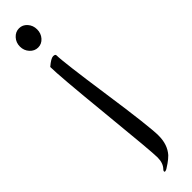

<svg xmlns="http://www.w3.org/2000/svg" viewBox="-307 -400 819 819"><g transform="rotate(-45 102.5 9.5)"><path d="M52 -216Q52 -164 77.5 91Q103 346 103 380.5Q103 415 84 434Q80 438 80 442Q80 446 84.5 445.5Q89 445 94.5 442Q100 439 115 428.5Q130 418 142 406Q172 372 172 318Q172 264 139 35.5Q106 -193 106 -232Q106 -240 93 -240Q80 -240 52 -216ZM37.5 -328Q22 -345 22 -369Q22 -393 37.5 -410Q53 -427 74.5 -427Q96 -427 111 -410Q126 -393 126 -369Q126 -345 111 -328Q96 -311 74.5 -311Q53 -311 37.5 -328Z"/></g></svg>

Font: Mr Bedfort
Style: Regular
Weight: 400
Designer: Alejandro Paul
Foundry: Alejandro Paul
Version: Version 1.000